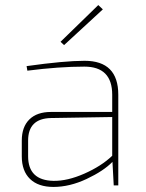

<svg xmlns="http://www.w3.org/2000/svg" viewBox="-20 -732 578 758"><path d="M233 -554 219 -567 368 -712 386 -695ZM88 -453 85 -471Q234 -492 314 -492Q447 -492 447 -358V0H429L424 -93Q389 -57 322 -25.5Q255 6 191 6Q131 6 98.5 -25.5Q66 -57 66 -115V-177Q66 -231 96 -260.5Q126 -290 181 -290H423V-358Q423 -469 313 -469Q214 -469 88 -453ZM91 -177V-115Q91 -20 191 -18Q246 -17 313 -46.5Q380 -76 423 -117V-270L181 -266Q91 -264 91 -177Z"/></svg>

Font: Exo 2.0 Thin
Style: Regular
Weight: 250
Designer: Natanael Gama
Version: Version 1.001;PS 001.001;hotconv 1.0.70;makeotf.lib2.5.58329